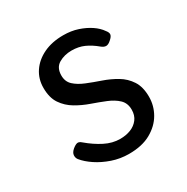

<svg xmlns="http://www.w3.org/2000/svg" viewBox="-130 -631 740 761"><g transform="rotate(-30 240.5 -250.0)"><path d="M249 19Q209 19 172.5 6.5Q136 -6 107.5 -25Q79 -44 62 -65Q55 -74 56 -86Q57 -98 70 -109Q82 -119 91 -121Q100 -123 111 -113Q144 -85 178.5 -67.5Q213 -50 248 -50Q275 -50 296.5 -58.5Q318 -67 331.5 -84.5Q345 -102 345 -128Q345 -158 326 -176Q307 -194 277.5 -206Q248 -218 215 -229.5Q182 -241 152.5 -258.5Q123 -276 104 -304Q85 -332 85 -377Q85 -418 106.5 -450Q128 -482 166.5 -500.5Q205 -519 257 -519Q293 -519 323 -509Q353 -499 376 -483.5Q399 -468 412 -449Q422 -437 420.5 -428Q419 -419 406 -408Q394 -397 384 -397Q374 -397 363 -406Q338 -427 312.5 -438.5Q287 -450 255 -450Q222 -450 196.5 -435Q171 -420 171 -384Q171 -356 189.5 -339Q208 -322 237.5 -310Q267 -298 300.5 -286.5Q334 -275 363.5 -257.5Q393 -240 411.5 -211.5Q430 -183 430 -138Q430 -97 409.5 -61.5Q389 -26 349 -3.5Q309 19 249 19Z"/></g></svg>

Font: Playwrite GB S
Style: Regular
Weight: 400
Designer: Veronika Burian, José Scaglione
Foundry: TypeTogether
Version: Version 1.000